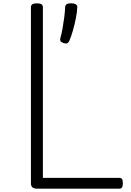

<svg xmlns="http://www.w3.org/2000/svg" viewBox="-20 -1135 789 1155"><path d="M202 0Q166 0 166 -32V-1092Q166 -1104 175 -1109.5Q184 -1115 202 -1115Q220 -1115 229 -1109.5Q238 -1104 238 -1092V-65H697Q709 -65 714 -58Q719 -51 719 -33Q719 -15 714 -7.5Q709 0 697 0ZM362 -876Q348 -881 344 -888Q340 -895 343 -906Q350 -929 356 -962.5Q362 -996 366.5 -1031Q371 -1066 372 -1092Q372 -1102 379.5 -1108.5Q387 -1115 407 -1115Q427 -1115 436.5 -1108.5Q446 -1102 445 -1092Q444 -1064 436.5 -1026Q429 -988 418.5 -951Q408 -914 396 -887Q392 -880 386 -875.5Q380 -871 362 -876Z"/></svg>

Font: Playwrite FR Moderne Light
Style: Regular
Weight: 300
Version: Version 1.002